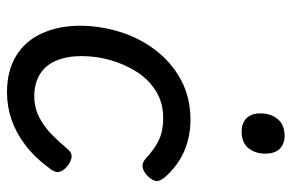

<svg xmlns="http://www.w3.org/2000/svg" viewBox="-166 -670 854 563"><g transform="rotate(90 261.5 -388.0)"><path d="M250 19Q187 19 143 -8Q99 -35 77 -84Q55 -133 55 -195Q55 -254 73 -312Q91 -370 126.5 -416.5Q162 -463 213.5 -491Q265 -519 331 -519Q380 -519 423 -500.5Q466 -482 500 -443Q513 -427 509.5 -415Q506 -403 494 -392Q481 -380 468.5 -378.5Q456 -377 443 -389Q420 -411 393 -425Q366 -439 325 -439Q281 -439 247 -418Q213 -397 190.5 -362Q168 -327 156 -285Q144 -243 144 -200Q144 -157 157 -126Q170 -95 195.5 -78.5Q221 -62 259 -61Q295 -61 322.5 -75Q350 -89 373 -111.5Q396 -134 416 -158Q428 -173 442.5 -170Q457 -167 469 -156Q481 -145 483.5 -134Q486 -123 475 -108Q441 -62 404.5 -34.5Q368 -7 329.5 6Q291 19 250 19ZM365 -669Q341 -669 326.5 -683Q312 -697 312 -725Q312 -754 328.5 -774.5Q345 -795 378 -795Q401 -795 415.5 -781Q430 -767 430 -738Q430 -709 414 -689Q398 -669 365 -669Z"/></g></svg>

Font: Playwrite DE VA
Style: Regular
Weight: 400
Designer: Veronika Burian, José Scaglione
Foundry: TypeTogether
Version: Version 1.002